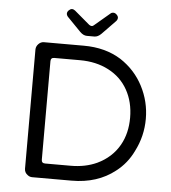

<svg xmlns="http://www.w3.org/2000/svg" viewBox="-57 -905 847 952"><g transform="rotate(5 366.5 -429.0)"><path d="M347.7 -726.6H384.8Q402.3 -726.6 418.9 -743.2L486.3 -812.5Q493.2 -820.3 493.2 -829.1Q493.2 -836.9 485.4 -844.7Q477.5 -852.5 468.8 -852.5Q460 -852.5 454.1 -846.7L377.9 -782.2Q373 -777.3 367.2 -777.3Q361.3 -777.3 354.5 -782.2L278.3 -846.7Q261.7 -859.4 247.1 -844.7Q239.3 -836.9 239.3 -828.6Q239.3 -820.3 246.1 -812.5L313.5 -743.2Q330.1 -726.6 347.7 -726.6ZM635.7 -179.7Q674.8 -255.9 674.8 -341.8Q674.8 -427.7 635.3 -503.9Q595.7 -580.1 522.5 -627.9Q444.3 -676.8 336.9 -676.8H138.7Q123 -676.8 111.3 -664.6Q99.6 -652.3 99.6 -636.7V-43.9Q99.6 -24.4 116.2 -12.7Q126 -4.9 138.7 -4.9H335Q462.9 -4.9 550.8 -74.2Q605.5 -116.2 635.7 -179.7ZM178.7 -585.9Q178.7 -603.5 196.3 -603.5H324.2Q405.3 -603.5 466.8 -571.3Q529.3 -539.1 563 -479Q596.7 -418.9 596.7 -340.8Q596.7 -262.7 563.5 -204.1Q526.4 -138.7 454.1 -104.5Q396.5 -78.1 324.2 -78.1H196.3Q187.5 -78.1 183.1 -82.5Q178.7 -86.9 178.7 -95.7Z"/></g></svg>

Font: FakePearl
Style: Light
Weight: 350
Version: Version 1.2